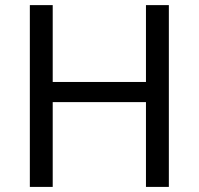

<svg xmlns="http://www.w3.org/2000/svg" viewBox="-20 -734 781 754"><path d="M643.1 -713.9H553.2V-412.1H187V-713.9H97.2V0H187V-333H553.2V0H643.1Z"/></svg>

Font: Noto Reveo Sans
Style: Regular
Weight: 400
Designer: Monotype Design team
Foundry: Monotype Imaging Inc.
Version: Version 1.04